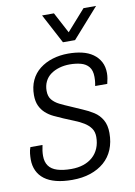

<svg xmlns="http://www.w3.org/2000/svg" viewBox="-84 -777 592 844"><g transform="rotate(-10 212.0 -355.5)"><path d="M170 12Q129 12 98 4Q67 -4 46.5 -19.5Q26 -35 15.5 -57.5Q5 -80 5 -108Q5 -120 6.5 -134.5Q8 -149 13 -162H67Q64 -149 62.5 -137Q61 -125 61 -114Q61 -87 73.5 -69.5Q86 -52 111.5 -44Q137 -36 174 -36Q204 -36 228 -44Q252 -52 269.5 -67.5Q287 -83 296.5 -105.5Q306 -128 306 -156Q306 -179 295 -194.5Q284 -210 265.5 -221.5Q247 -233 224 -242Q201 -251 178 -261Q157 -270 137 -279.5Q117 -289 101.5 -303Q86 -317 77 -336.5Q68 -356 68 -384Q68 -421 81.5 -450Q95 -479 120 -498.5Q145 -518 177.5 -528Q210 -538 248 -538Q281 -538 309 -531.5Q337 -525 357.5 -510.5Q378 -496 389.5 -474.5Q401 -453 401 -424Q401 -413 399 -401Q397 -389 394 -377H340Q343 -393 343.5 -402Q344 -411 344 -417Q344 -446 331 -462Q318 -478 295.5 -484Q273 -490 246 -490Q221 -490 199 -483.5Q177 -477 160.5 -465Q144 -453 135 -434.5Q126 -416 126 -393Q126 -368 138.5 -353Q151 -338 171 -328Q191 -318 215 -308Q241 -296 267.5 -285Q294 -274 316.5 -259.5Q339 -245 352.5 -221.5Q366 -198 366 -163Q366 -122 352.5 -89.5Q339 -57 313 -34.5Q287 -12 251 0Q215 12 170 12ZM405 -723 288 -591H234L164 -723H217L278 -608H247L349 -723Z"/></g></svg>

Font: Archivo SemiCondensed ExtraLight
Style: Italic
Weight: 250
Width: 4
Italic angle: -10°
Designer: Hector Gatti
Foundry: Omnibus-Type
Version: Version 2.001